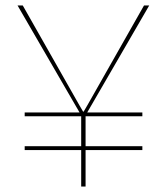

<svg xmlns="http://www.w3.org/2000/svg" viewBox="-20 -680 608 700"><path d="M276 0V-133H70V-147H276V-256H70V-270H233H270L44 -660H63L269 -297L283 -273H285L299 -297L505 -660H524L298 -270H335H499V-256H292V-147H499V-133H292V0Z"/></svg>

Font: Work Sans Thin
Style: Regular
Weight: 250
Designer: Wei Huang
Foundry: Wei Huang
Version: Version 2.012